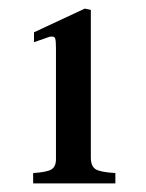

<svg xmlns="http://www.w3.org/2000/svg" viewBox="-20 -696 340 446"><path d="M248 -270H57V-294Q89 -296 99.5 -302.5Q110 -309 110 -326V-583Q110 -600 108.5 -605.5Q107 -611 102 -611Q100 -611 98 -611Q96 -611 92 -609.5Q88 -608 80.5 -605.5Q73 -603 59 -598V-621L177 -676L191 -673V-330Q191 -310 202 -303Q213 -296 248 -294Z"/></svg>

Font: Klingon pIqaD Mandel
Style: Regular
Weight: 400
Width: 0
Designer: Mike Neff (qa'vaj)
Foundry: Mike Neff and Michael Everson
Version: Version 2.003